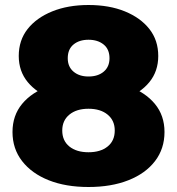

<svg xmlns="http://www.w3.org/2000/svg" viewBox="-20 -734 709 768"><path d="M334 14Q243 14 175 -13Q107 -40 68.5 -89.5Q30 -139 30 -206Q30 -272 68.5 -318.5Q107 -365 175.5 -389.5Q244 -414 334 -414Q424 -414 492.5 -389.5Q561 -365 599.5 -318.5Q638 -272 638 -206Q638 -139 600 -89.5Q562 -40 493.5 -13Q425 14 334 14ZM334 -125Q382 -125 410.5 -148Q439 -171 439 -212Q439 -252 410.5 -275.5Q382 -299 334 -299Q286 -299 257.5 -275.5Q229 -252 229 -212Q229 -171 257.5 -148Q286 -125 334 -125ZM334 -428Q372 -428 395 -447.5Q418 -467 418 -501Q418 -537 394.5 -556Q371 -575 334 -575Q297 -575 274 -556Q251 -537 251 -501Q251 -467 274 -447.5Q297 -428 334 -428ZM334 -316Q252 -316 189.5 -339Q127 -362 91 -405.5Q55 -449 55 -510Q55 -573 90.5 -618Q126 -663 189 -688.5Q252 -714 334 -714Q417 -714 479.5 -688.5Q542 -663 577.5 -618Q613 -573 613 -510Q613 -449 577.5 -405.5Q542 -362 479 -339Q416 -316 334 -316Z"/></svg>

Font: Montserrat Thin ExtraBold
Style: Regular
Weight: 800
Version: Version 9.000